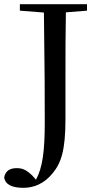

<svg xmlns="http://www.w3.org/2000/svg" viewBox="-42 -752 472 918"><path d="M53 -701 168 -692C172 -403 172 -286 172 -163C172 -29 161 51 130 107L112 87C82 59 66 52 37 52C7 52 -16 64 -22 96C-17 132 18 146 70 146C119 146 169 127 210 76C251 26 271 -34 271 -184V-394C271 -494 271 -595 273 -693L374 -701V-732H53Z"/></svg>

Font: Noto Serif HK Medium
Style: Regular
Weight: 500
Designer: Ryoko NISHIZUKA 西塚涼子 (kana & ideographs); Frank Grießhammer (Latin, Greek & Cyrillic); Wenlong ZHANG 张文龙 (bopomofo); San
Foundry: Adobe
Version: Version 2.001;hotconv 1.1.0;makeotfexe 2.6.0